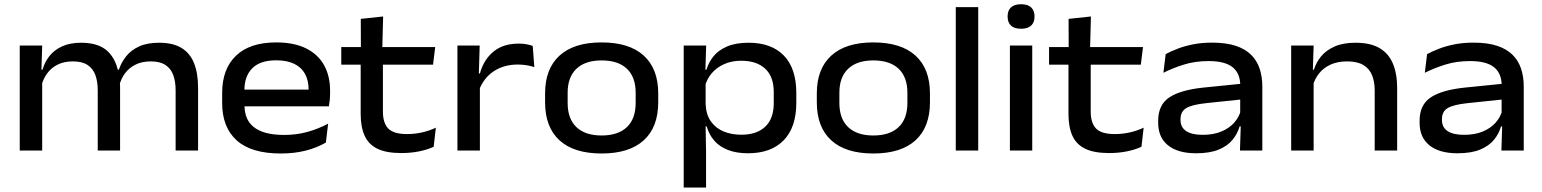

<svg xmlns="http://www.w3.org/2000/svg" viewBox="-20 -694 7106 885"><path d="M789.5 0V-278Q789.5 -317.5 778.8 -347.5Q768 -377.5 743 -394.2Q718 -411 675 -411Q634 -411 604.2 -396Q574.5 -381 556 -355.8Q537.5 -330.5 529.5 -298.5L516 -373H528Q539 -406 561.2 -434.2Q583.5 -462.5 620.8 -479.8Q658 -497 713.5 -497Q777.5 -497 817 -472.8Q856.5 -448.5 874.8 -402Q893 -355.5 893 -289V0ZM71 0V-484H174.5L170.5 -357L174.5 -346.5V0ZM430.5 0V-278Q430.5 -317.5 419.8 -347.5Q409 -377.5 384 -394.2Q359 -411 316 -411Q275 -411 245.2 -396Q215.5 -381 197 -355.2Q178.5 -329.5 170.5 -297.5L157 -373H176Q185.5 -406.5 207.2 -434.8Q229 -463 265.5 -480Q302 -497 354.5 -497Q434.5 -497 476.2 -457.8Q518 -418.5 528.5 -344Q531 -334 532.2 -320.8Q533.5 -307.5 533.5 -296V0Z M1273.5 13.5Q1138.5 13.5 1071.2 -46.8Q1004 -107 1004 -219.5V-265.5Q1004 -376 1067.8 -437.2Q1131.5 -498.5 1253 -498.5Q1335.5 -498.5 1390.8 -471Q1446 -443.5 1473.8 -393.5Q1501.5 -343.5 1501.5 -276V-265Q1501.5 -249.5 1500 -233.5Q1498.5 -217.5 1496 -204H1400Q1401.5 -223.5 1402 -243.2Q1402.5 -263 1402.5 -280Q1402.5 -323.5 1385.8 -353.8Q1369 -384 1335.8 -400Q1302.5 -416 1253 -416Q1179.5 -416 1143 -379.5Q1106.5 -343 1106.5 -277.5V-250.5L1107 -239V-208Q1107 -178 1116.5 -153.2Q1126 -128.5 1147.5 -110.2Q1169 -92 1204.2 -82Q1239.5 -72 1290.5 -72Q1347 -72 1397.2 -86Q1447.5 -100 1492.5 -124L1482 -37Q1442 -13.5 1390 0Q1338 13.5 1273.5 13.5ZM1054.5 -204V-281H1475.5V-204Z M1830 11.5Q1761 11.5 1720 -8.2Q1679 -28 1660.8 -68.2Q1642.5 -108.5 1642.5 -168.5V-434.5H1745V-180Q1745 -126.5 1770 -101.2Q1795 -76 1855.5 -76Q1892 -76 1926 -83.8Q1960 -91.5 1989 -105.5L1979 -17.5Q1950 -4 1911.5 3.8Q1873 11.5 1830 11.5ZM1553 -396V-477H1986L1976 -396ZM1643.5 -468 1643 -607 1746 -618 1742 -468Z M2188 -278.5 2168 -355.5H2192Q2210 -419.5 2254.8 -456.2Q2299.5 -493 2371 -493Q2392 -493 2407.8 -489.8Q2423.5 -486.5 2435.5 -482.5L2443 -384.5Q2427.5 -390 2408 -393.2Q2388.5 -396.5 2366.5 -396.5Q2303 -396.5 2256.5 -366Q2210 -335.5 2188 -278.5ZM2088.5 0V-484H2191L2186.5 -331L2192 -325V0Z M2753 13.5Q2625.5 13.5 2559 -47.2Q2492.5 -108 2492.5 -222.5V-263.5Q2492.5 -377 2559.2 -437.8Q2626 -498.5 2753 -498.5Q2880.5 -498.5 2947.2 -437.8Q3014 -377 3014 -263.5V-222.5Q3014 -108 2947.2 -47.2Q2880.5 13.5 2753 13.5ZM2753 -69.5Q2829 -69.5 2869.5 -108Q2910 -146.5 2910 -219.5V-266.5Q2910 -338.5 2869.8 -377Q2829.5 -415.5 2753 -415.5Q2677.5 -415.5 2637 -377Q2596.5 -338.5 2596.5 -266.5V-219.5Q2596.5 -146.5 2637 -108Q2677.5 -69.5 2753 -69.5Z M3428 12.5Q3375 12.5 3336 -2.5Q3297 -17.5 3272.5 -45.5Q3248 -73.5 3237.5 -111.5H3203L3232.5 -214Q3234.5 -166 3256.5 -134.8Q3278.5 -103.5 3315 -88.2Q3351.5 -73 3397 -73Q3468 -73 3507.2 -110Q3546.5 -147 3546.5 -218.5V-270Q3546.5 -340.5 3507.2 -377.2Q3468 -414 3396.5 -414Q3352.5 -414 3318 -398.5Q3283.5 -383 3261 -356.8Q3238.5 -330.5 3229.5 -297L3204.5 -373H3236.5Q3246 -406.5 3269 -434.8Q3292 -463 3331.8 -480Q3371.5 -497 3430.5 -497Q3536 -497 3593.2 -437.8Q3650.5 -378.5 3650.5 -265V-221Q3650.5 -107 3592.2 -47.2Q3534 12.5 3428 12.5ZM3131.5 170.5V-484H3235L3231 -357L3232.5 -321V-157L3232 -132L3234.5 8V170.5Z M4005.5 13.5Q3878 13.5 3811.5 -47.2Q3745 -108 3745 -222.5V-263.5Q3745 -377 3811.8 -437.8Q3878.5 -498.5 4005.5 -498.5Q4133 -498.5 4199.8 -437.8Q4266.5 -377 4266.5 -263.5V-222.5Q4266.5 -108 4199.8 -47.2Q4133 13.5 4005.5 13.5ZM4005.5 -69.5Q4081.5 -69.5 4122 -108Q4162.5 -146.5 4162.5 -219.5V-266.5Q4162.5 -338.5 4122.2 -377Q4082 -415.5 4005.5 -415.5Q3930 -415.5 3889.5 -377Q3849 -338.5 3849 -266.5V-219.5Q3849 -146.5 3889.5 -108Q3930 -69.5 4005.5 -69.5Z M4385.5 0V-661H4489V0Z M4635 0V-484H4738V0ZM4686.5 -561.5Q4655 -561.5 4639.8 -576.2Q4624.5 -591 4624.5 -617V-619Q4624.5 -645 4639.8 -659.8Q4655 -674.5 4686.5 -674.5Q4717.5 -674.5 4733 -659.8Q4748.5 -645 4748.5 -619V-617Q4748.5 -591 4733 -576.2Q4717.5 -561.5 4686.5 -561.5Z M5092.5 11.5Q5023.5 11.5 4982.5 -8.2Q4941.5 -28 4923.2 -68.2Q4905 -108.5 4905 -168.5V-434.5H5007.5V-180Q5007.5 -126.5 5032.5 -101.2Q5057.5 -76 5118 -76Q5154.5 -76 5188.5 -83.8Q5222.5 -91.5 5251.5 -105.5L5241.5 -17.5Q5212.5 -4 5174 3.8Q5135.5 11.5 5092.5 11.5ZM4815.5 -396V-477H5248.5L5238.5 -396ZM4906 -468 4905.5 -607 5008.5 -618 5004.5 -468Z M5695.5 0 5699.5 -127.5 5696.5 -146V-277.5L5697 -298Q5697 -355.5 5661.8 -384Q5626.5 -412.5 5551 -412.5Q5488 -412.5 5436 -396Q5384 -379.5 5342.5 -358.5L5353 -444.5Q5376 -457 5407.5 -469.2Q5439 -481.5 5479 -489.5Q5519 -497.5 5567 -497.5Q5631.5 -497.5 5676 -482.8Q5720.5 -468 5747.5 -440.8Q5774.5 -413.5 5786.5 -376.5Q5798.5 -339.5 5798.5 -295V0ZM5493 12.5Q5409.5 12.5 5364 -24Q5318.5 -60.5 5318.5 -128V-137.5Q5318.5 -211 5370 -245.2Q5421.5 -279.5 5529 -290.5L5707.5 -308.5L5711 -236.5L5539 -218.5Q5473.5 -211.5 5447.5 -195.5Q5421.5 -179.5 5421.5 -145.5V-140Q5421.5 -107.5 5447.2 -90Q5473 -72.5 5523.5 -72.5Q5573.5 -72.5 5609.8 -87.8Q5646 -103 5668.5 -128.2Q5691 -153.5 5699 -183.5L5713.5 -111.5H5694Q5684.5 -78.5 5661.8 -50.2Q5639 -22 5598.2 -4.8Q5557.5 12.5 5493 12.5Z M6316.5 0V-277Q6316.5 -316.5 6304.5 -346.8Q6292.5 -377 6264.8 -394Q6237 -411 6189 -411Q6145 -411 6112.5 -396Q6080 -381 6059.8 -355.2Q6039.5 -329.5 6031 -297.5L6015.5 -373H6036.5Q6046.5 -406.5 6070 -434.8Q6093.5 -463 6132.5 -480Q6171.5 -497 6228 -497Q6296.5 -497 6338.5 -472.5Q6380.5 -448 6400.2 -401.2Q6420 -354.5 6420 -288V0ZM5931.5 0V-484H6035L6031 -357L6035 -347.5V0Z M6900.5 0 6904.5 -127.5 6901.5 -146V-277.5L6902 -298Q6902 -355.5 6866.8 -384Q6831.5 -412.5 6756 -412.5Q6693 -412.5 6641 -396Q6589 -379.5 6547.5 -358.5L6558 -444.5Q6581 -457 6612.5 -469.2Q6644 -481.5 6684 -489.5Q6724 -497.5 6772 -497.5Q6836.5 -497.5 6881 -482.8Q6925.5 -468 6952.5 -440.8Q6979.5 -413.5 6991.5 -376.5Q7003.5 -339.5 7003.5 -295V0ZM6698 12.5Q6614.5 12.5 6569 -24Q6523.5 -60.5 6523.5 -128V-137.5Q6523.5 -211 6575 -245.2Q6626.5 -279.5 6734 -290.5L6912.5 -308.5L6916 -236.5L6744 -218.5Q6678.5 -211.5 6652.5 -195.5Q6626.5 -179.5 6626.5 -145.5V-140Q6626.5 -107.5 6652.2 -90Q6678 -72.5 6728.5 -72.5Q6778.5 -72.5 6814.8 -87.8Q6851 -103 6873.5 -128.2Q6896 -153.5 6904 -183.5L6918.5 -111.5H6899Q6889.5 -78.5 6866.8 -50.2Q6844 -22 6803.2 -4.8Q6762.5 12.5 6698 12.5Z"/></svg>

Font: Anek Gurmukhi Medium SemiExpanded
Style: Regular
Weight: 500
Width: 6
Version: Version 1.003